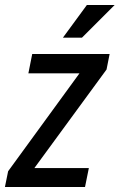

<svg xmlns="http://www.w3.org/2000/svg" viewBox="-22 -743 476 763"><path d="M114.7 -75.2H331.1L315.9 0H-2.4L10.3 -62.5L293.9 -451.7H90.8L106 -528.3H413.6L401.4 -466.8ZM323.2 -723.1H433.6L303.7 -593.3H228Z"/></svg>

Font: RobotoCondensed-Italic
Style: Italic
Weight: 400
Designer: Google
Version: Version 1.200311; 2013